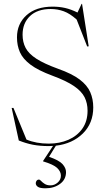

<svg xmlns="http://www.w3.org/2000/svg" viewBox="-20 -760 559 1012"><path d="M220 232.5Q191 232.5 179.8 224.8Q168.5 217 168.5 205.5Q168.5 198.5 173 192.5Q177.5 186.5 186 186.5Q190 186.5 196.8 194Q203.5 201.5 215.5 209.2Q227.5 217 246.5 217Q267 217 284 202.2Q301 187.5 301 166Q301 144.5 281.8 125.8Q262.5 107 207 90.5V88.5L259.5 9Q248 10 236.5 10Q190.5 10 153.2 2.8Q116 -4.5 79 -19.5L41.5 -191H51L119.5 -24.5Q170.5 -3 237 -3Q294 -3 340.5 -23.2Q387 -43.5 414.2 -82.2Q441.5 -121 441.5 -176.5Q441.5 -216 425.8 -247.5Q410 -279 369.8 -306.5Q329.5 -334 255 -361.5Q181 -389 140.8 -419.2Q100.5 -449.5 85 -484.8Q69.5 -520 69.5 -563Q69.5 -634.5 119.8 -679.8Q170 -725 257.5 -725Q292.5 -725 323.2 -718Q354 -711 388.5 -694L410 -739.5H412.5L447.5 -516L439.5 -515L384 -657Q349 -688.5 316.2 -700.5Q283.5 -712.5 247.5 -712.5Q177 -712.5 138 -675.2Q99 -638 99 -577Q99 -538 115.2 -507.2Q131.5 -476.5 172.2 -450.2Q213 -424 286 -397.5Q359.5 -371.5 399.8 -341Q440 -310.5 455.8 -274Q471.5 -237.5 471.5 -194Q471.5 -110.5 416.8 -56.5Q362 -2.5 274.5 8L238.5 66.5Q292 85 310 105.5Q328 126 328 147Q328 186 296.5 209.2Q265 232.5 220 232.5Z"/></svg>

Font: Newsreader Display ExtraLight
Style: Regular
Weight: 275
Designer: Hugues Gentile
Foundry: Production Type
Version: Version 1.002